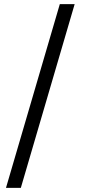

<svg xmlns="http://www.w3.org/2000/svg" viewBox="-20 -760 423 931"><path d="M9 151 270 -740H342L81 151Z"/></svg>

Font: IBM Plex Sans
Style: Regular
Weight: 400
Designer: Mike Abbink, Paul van der Laan, Pieter van Rosmalen
Foundry: Bold Monday
Version: Version 3.005